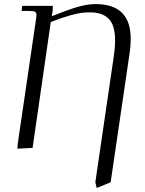

<svg xmlns="http://www.w3.org/2000/svg" viewBox="-20 -731 715 949"><path d="M65.9 3.9 67.9 -22 158.2 -637.2Q160.2 -650.9 160.2 -655.8Q160.2 -668.5 153.3 -672.6Q146.5 -676.8 127.9 -676.8H86.9L89.8 -702.1H241.2L240.2 -676.8L235.8 -650.9Q316.4 -683.1 364.5 -697Q412.6 -710.9 452.1 -710.9Q626 -710.9 626 -540Q626 -502 620.1 -464.8L526.9 169.9L458 198.2L451.2 169.9L541 -442.9Q548.8 -492.2 548.8 -530.8Q548.8 -607.4 516.8 -638.7Q484.9 -669.9 426.8 -669.9Q403.8 -669.9 384.3 -667.7Q364.7 -665.5 324.2 -654.3Q283.7 -643.1 231 -622.1L141.1 0Z"/></svg>

Font: Dihjauti
Style: Italic
Weight: 400
Italic angle: -9°
Designer: T. Christopher White
Version: Version 3.0.0